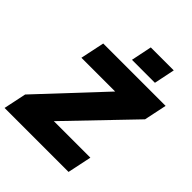

<svg xmlns="http://www.w3.org/2000/svg" viewBox="-274 -1041 1182 1182"><g transform="rotate(45 317.0 -450.0)"><path d="M-29 0 2 -148 381 -553H87L120 -710H663L632 -562L243 -157H561L528 0ZM316 -764 344 -900H544L516 -764Z"/></g></svg>

Font: Geist Black
Style: Italic
Weight: 900
Italic angle: -12°
Designer: Basement.studio, Andrés Briganti, Mateo Zaragoza
Foundry: Basement.studio, Vercel, Andrés Briganti, Guido Ferreyra, Mateo Zaragoza
Version: Version 1.500; ttfautohint (v1.8.4.7-5d5b)